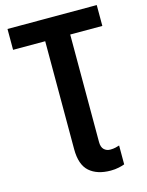

<svg xmlns="http://www.w3.org/2000/svg" viewBox="-138 -797 855 1120"><g transform="rotate(-15 289.5 -237.0)"><path d="M389 240Q307 240 260.5 199Q214 158 214 64V-588H20V-714H559V-588H365V61Q365 92 380 106.5Q395 121 418 121Q435 121 450 117.5Q465 114 473 111V225Q461 230 438 235Q415 240 389 240Z"/></g></svg>

Font: Noto IKEA Simplified Chinese
Style: Bold
Weight: 700
Designer: Monotype Design Team
Foundry: Monotype Imaging Inc.
Version: Version 1.100